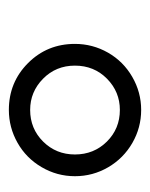

<svg xmlns="http://www.w3.org/2000/svg" viewBox="28 -734 343 440"><g transform="rotate(90 200.0 -513.5)"><path d="M80.1 -513.2Q80.1 -553.7 100.1 -588.9Q120.1 -624 155.5 -644.5Q190.9 -665 231.4 -665Q272 -665 307.1 -644.8Q342.3 -624.5 362.8 -589.4Q383.3 -554.2 383.3 -513.2Q383.3 -472.2 362.5 -436.8Q341.8 -401.4 306.6 -381.6Q271.5 -361.8 231.4 -361.8Q168 -361.8 124 -405.8Q80.1 -449.7 80.1 -513.2ZM129.9 -513.2Q129.9 -469.7 159.9 -440.2Q189.9 -410.6 231.4 -410.6Q274.4 -410.6 304 -440.4Q333.5 -470.2 333.5 -513.2Q333.5 -556.6 304 -586.4Q274.4 -616.2 231.4 -616.2Q189.9 -616.2 159.9 -586.7Q129.9 -557.1 129.9 -513.2Z"/></g></svg>

Font: Tinos
Style: Italic
Weight: 400
Italic angle: -16.333°
Designer: Steve Matteson
Foundry: Monotype Imaging Inc.
Version: Version 1.32